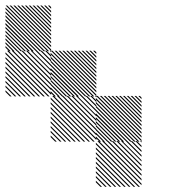

<svg xmlns="http://www.w3.org/2000/svg" viewBox="-21 -688 708 708"><path d="M500.8 -162.5 495.8 -167.5H500.8ZM500.8 -145 478.3 -167.5H484.2L500.8 -150.8ZM500.8 -127.5 460.8 -167.5H466.7L500.8 -133.3ZM500.8 -110 443.3 -167.5H449.2L500.8 -115.8ZM500.8 -92.5 425.8 -167.5H430.8L500.8 -97.5ZM500.8 -75 408.3 -167.5H414.2L500.8 -80.8ZM500.8 -57.5 390.8 -167.5H396.7L500.8 -63.3ZM500.8 -40 373.3 -167.5H379.2L500.8 -45.8ZM500.8 -22.5 355.8 -167.5H361.7L500.8 -28.3ZM500.8 -5 338.3 -167.5H344.2L500.8 -10.8ZM489.2 0.8 332.5 -155.8V-161.7L495 0.8ZM471.7 0.8 332.5 -138.3V-144.2L477.5 0.8ZM454.2 0.8 332.5 -120.8V-126.7L460 0.8ZM436.7 0.8 332.5 -103.3V-109.2L442.5 0.8ZM419.2 0.8 332.5 -85.8V-91.7L425 0.8ZM401.7 0.8 332.5 -68.3V-74.2L407.5 0.8ZM384.2 0.8 332.5 -50.8V-56.7L390 0.8ZM366.7 0.8 332.5 -33.3V-39.2L372.5 0.8ZM349.2 0.8 332.5 -15.8V-21.7L355 0.8ZM500.8 -167.5H501.7L500.8 -168.3ZM500.8 -322.5 489.2 -334.2H495L500.8 -328.3ZM500.8 -308.3 475 -334.2H480.8L500.8 -314.2ZM500.8 -294.2 460.8 -334.2H466.7L500.8 -300ZM500.8 -280 446.7 -334.2H452.5L500.8 -285.8ZM500.8 -265.8 432.5 -334.2H438.3L500.8 -271.7ZM500.8 -251.7 418.3 -334.2H424.2L500.8 -257.5ZM500.8 -237.5 404.2 -334.2H410L500.8 -243.3ZM500.8 -223.3 390 -334.2H395.8L500.8 -229.2ZM500.8 -209.2 375.8 -334.2H381.7L500.8 -215ZM500.8 -195 361.7 -334.2H367.5L500.8 -200.8ZM500.8 -180.8 347.5 -334.2H353.3L500.8 -186.7ZM500.8 -166.7 333.3 -334.2H339.2L500.8 -172.5ZM487.5 -165.8 332.5 -320.8V-326.7L493.3 -165.8ZM473.3 -165.8 332.5 -306.7V-312.5L479.2 -165.8ZM459.2 -165.8 332.5 -292.5V-298.3L465 -165.8ZM445 -165.8 332.5 -278.3V-284.2L450.8 -165.8ZM430 -165.8 332.5 -263.3V-270L436.7 -165.8ZM416.7 -165.8 332.5 -250V-255.8L422.5 -165.8ZM402.5 -165.8 332.5 -235.8V-241.7L408.3 -165.8ZM388.3 -165.8 332.5 -221.7V-227.5L394.2 -165.8ZM374.2 -165.8 332.5 -207.5V-213.3L380 -165.8ZM360 -165.8 332.5 -193.3V-199.2L365.8 -165.8ZM345.8 -165.8 332.5 -179.2V-185L351.7 -165.8ZM334.2 -329.2 329.2 -334.2H334.2ZM334.2 -311.7 311.7 -334.2H317.5L334.2 -317.5ZM334.2 -294.2 294.2 -334.2H300L334.2 -300ZM334.2 -276.7 276.7 -334.2H282.5L334.2 -282.5ZM334.2 -259.2 259.2 -334.2H264.2L334.2 -264.2ZM334.2 -241.7 241.7 -334.2H247.5L334.2 -247.5ZM334.2 -224.2 224.2 -334.2H230L334.2 -230ZM334.2 -206.7 206.7 -334.2H212.5L334.2 -212.5ZM334.2 -189.2 189.2 -334.2H195L334.2 -195ZM334.2 -171.7 171.7 -334.2H177.5L334.2 -177.5ZM322.5 -165.8 165.8 -322.5V-328.3L328.3 -165.8ZM305 -165.8 165.8 -305V-310.8L310.8 -165.8ZM287.5 -165.8 165.8 -287.5V-293.3L293.3 -165.8ZM270 -165.8 165.8 -270V-275.8L275.8 -165.8ZM252.5 -165.8 165.8 -252.5V-258.3L258.3 -165.8ZM235 -165.8 165.8 -235V-240.8L240.8 -165.8ZM217.5 -165.8 165.8 -217.5V-223.3L223.3 -165.8ZM200 -165.8 165.8 -200V-205.8L205.8 -165.8ZM182.5 -165.8 165.8 -182.5V-188.3L188.3 -165.8ZM334.2 -334.2H335L334.2 -335ZM334.2 -489.2 322.5 -500.8H328.3L334.2 -495ZM334.2 -475 308.3 -500.8H314.2L334.2 -480.8ZM334.2 -460.8 294.2 -500.8H300L334.2 -466.7ZM334.2 -446.7 280 -500.8H285.8L334.2 -452.5ZM334.2 -432.5 265.8 -500.8H271.7L334.2 -438.3ZM334.2 -418.3 251.7 -500.8H257.5L334.2 -424.2ZM334.2 -404.2 237.5 -500.8H243.3L334.2 -410ZM334.2 -390 223.3 -500.8H229.2L334.2 -395.8ZM334.2 -375.8 209.2 -500.8H215L334.2 -381.7ZM334.2 -361.7 195 -500.8H200.8L334.2 -367.5ZM334.2 -347.5 180.8 -500.8H186.7L334.2 -353.3ZM334.2 -333.3 166.7 -500.8H172.5L334.2 -339.2ZM320.8 -332.5 165.8 -487.5V-493.3L326.7 -332.5ZM306.7 -332.5 165.8 -473.3V-479.2L312.5 -332.5ZM292.5 -332.5 165.8 -459.2V-465L298.3 -332.5ZM278.3 -332.5 165.8 -445V-450.8L284.2 -332.5ZM263.3 -332.5 165.8 -430V-436.7L270 -332.5ZM250 -332.5 165.8 -416.7V-422.5L255.8 -332.5ZM235.8 -332.5 165.8 -402.5V-408.3L241.7 -332.5ZM221.7 -332.5 165.8 -388.3V-394.2L227.5 -332.5ZM207.5 -332.5 165.8 -374.2V-380L213.3 -332.5ZM193.3 -332.5 165.8 -360V-365.8L199.2 -332.5ZM179.2 -332.5 165.8 -345.8V-351.7L185 -332.5ZM167.5 -495.8 162.5 -500.8H167.5ZM167.5 -478.3 145 -500.8H150.8L167.5 -484.2ZM167.5 -460.8 127.5 -500.8H133.3L167.5 -466.7ZM167.5 -443.3 110 -500.8H115.8L167.5 -449.2ZM167.5 -425.8 92.5 -500.8H97.5L167.5 -430.8ZM167.5 -408.3 75 -500.8H80.8L167.5 -414.2ZM167.5 -390.8 57.5 -500.8H63.3L167.5 -396.7ZM167.5 -373.3 40 -500.8H45.8L167.5 -379.2ZM167.5 -355.8 22.5 -500.8H28.3L167.5 -361.7ZM167.5 -338.3 5 -500.8H10.8L167.5 -344.2ZM155.8 -332.5 -0.8 -489.2V-495L161.7 -332.5ZM138.3 -332.5 -0.8 -471.7V-477.5L144.2 -332.5ZM120.8 -332.5 -0.8 -454.2V-460L126.7 -332.5ZM103.3 -332.5 -0.8 -436.7V-442.5L109.2 -332.5ZM85.8 -332.5 -0.8 -419.2V-425L91.7 -332.5ZM68.3 -332.5 -0.8 -401.7V-407.5L74.2 -332.5ZM50.8 -332.5 -0.8 -384.2V-390L56.7 -332.5ZM33.3 -332.5 -0.8 -366.7V-372.5L39.2 -332.5ZM15.8 -332.5 -0.8 -349.2V-355L21.7 -332.5ZM167.5 -500.8H168.3L167.5 -501.7ZM167.5 -655.8 155.8 -667.5H161.7L167.5 -661.7ZM167.5 -641.7 141.7 -667.5H147.5L167.5 -647.5ZM167.5 -627.5 127.5 -667.5H133.3L167.5 -633.3ZM167.5 -613.3 113.3 -667.5H119.2L167.5 -619.2ZM167.5 -599.2 99.2 -667.5H105L167.5 -605ZM167.5 -585 85 -667.5H90.8L167.5 -590.8ZM167.5 -570.8 70.8 -667.5H76.7L167.5 -576.7ZM167.5 -556.7 56.7 -667.5H62.5L167.5 -562.5ZM167.5 -542.5 42.5 -667.5H48.3L167.5 -548.3ZM167.5 -528.3 28.3 -667.5H34.2L167.5 -534.2ZM167.5 -514.2 14.2 -667.5H20L167.5 -520ZM167.5 -500 0 -667.5H5.8L167.5 -505.8ZM154.2 -499.2 -0.8 -654.2V-660L160 -499.2ZM140 -499.2 -0.8 -640V-645.8L145.8 -499.2ZM125.8 -499.2 -0.8 -625.8V-631.7L131.7 -499.2ZM111.7 -499.2 -0.8 -611.7V-617.5L117.5 -499.2ZM96.7 -499.2 -0.8 -596.7V-603.3L103.3 -499.2ZM83.3 -499.2 -0.8 -583.3V-589.2L89.2 -499.2ZM69.2 -499.2 -0.8 -569.2V-575L75 -499.2ZM55 -499.2 -0.8 -555V-560.8L60.8 -499.2ZM40.8 -499.2 -0.8 -540.8V-546.7L46.7 -499.2ZM26.7 -499.2 -0.8 -526.7V-532.5L32.5 -499.2ZM12.5 -499.2 -0.8 -512.5V-518.3L18.3 -499.2Z"/></svg>

Font: 0xA000-Pixelated
Style: Pixelated
Weight: 400
Version: Version 0.1